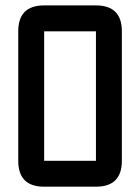

<svg xmlns="http://www.w3.org/2000/svg" viewBox="-20 -704 528 724"><path d="M341.8 0H146.5Q48.8 0 48.8 -97.7V-585.9Q48.8 -683.6 146.5 -683.6H341.8Q439.5 -683.6 439.5 -585.9V-97.7Q439.5 0 341.8 0ZM341.8 -97.7V-585.9H146.5V-97.7Z"/></svg>

Font: BabelStone Runic Dotted
Style: Regular
Weight: 400
Designer: Andrew West
Foundry: BabelStone
Version: Version 3.003 March 14, 2022